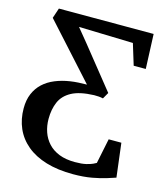

<svg xmlns="http://www.w3.org/2000/svg" viewBox="-112 -828 794 921"><g transform="rotate(15 285.0 -368.0)"><path d="M336.5 7Q260.5 7 202.5 -10.5Q144.5 -28 105.2 -60.8Q66 -93.5 46.2 -138.5Q26.5 -183.5 26.5 -237.5Q26.5 -279 39.8 -310.2Q53 -341.5 77.2 -364Q101.5 -386.5 135 -400.2Q168.5 -414 208 -420Q227.5 -423 248.5 -424.2Q269.5 -425.5 290.5 -425.5L49 -692.5L66 -743H536.5L543.5 -571H483.5L451.5 -675.5L182 -683L236.5 -616.5L399.5 -413L381.5 -381.5Q371 -384 360 -384.8Q349 -385.5 337 -385.5Q265.5 -383 226 -361.5Q186.5 -340 170.8 -303.5Q155 -267 155 -219.5Q155 -185 165.5 -154.5Q176 -124 197.5 -100.8Q219 -77.5 252 -64.5Q285 -51.5 330.5 -51.5Q364.5 -51.5 385.5 -56.5Q406.5 -61.5 418 -67Q429.5 -72.5 433.5 -75L459 -199H522L542.5 -31Q528.5 -26.5 499.8 -17.2Q471 -8 429.8 -0.5Q388.5 7 336.5 7Z"/></g></svg>

Font: Merriweather Medium
Style: Regular
Weight: 500
Version: Version 2.100